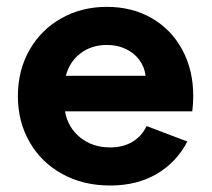

<svg xmlns="http://www.w3.org/2000/svg" viewBox="-20 -538 629 571"><path d="M33.2 -252Q33.2 -328.6 67.6 -389.2Q102.1 -449.7 162.4 -483.6Q222.7 -517.6 297.9 -517.6Q373 -517.6 431.4 -483.9Q489.7 -450.2 522.2 -389.9Q554.7 -329.6 554.7 -252.9Q554.7 -229 551.8 -207H173.3Q182.1 -158.2 218.8 -128.9Q255.4 -99.6 307.6 -99.6Q346.2 -99.6 373.8 -116.2Q401.4 -132.8 416 -163.1L537.1 -117.2Q505.4 -55.7 446.5 -21Q387.7 13.7 307.6 13.7Q227.1 13.7 164.8 -20.8Q102.5 -55.2 67.9 -115.7Q33.2 -176.3 33.2 -252ZM413.1 -312.5Q409.7 -338.9 394.5 -359.6Q379.4 -380.4 354.2 -392.3Q329.1 -404.3 297.9 -404.3Q252.4 -404.3 219.7 -379.6Q187 -355 175.8 -312.5Z"/></svg>

Font: Wanted Sans
Style: Bold
Weight: 700
Designer: Original Design by Kil Hyung-jin and Kang Hanbin, Wanted Lab, Inc; Hangeul from Source Han Sans by Jang Soo-young and Ka
Foundry: Wanted Lab, Inc.
Version: Version 1.000